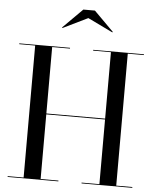

<svg xmlns="http://www.w3.org/2000/svg" viewBox="-63 -1022 865 1074"><g transform="rotate(5 370.0 -485.0)"><path d="M393 -924.5 533.5 -856.5 536 -859.5 426 -969.5H361L251 -859.5L253.5 -856.5ZM20.5 -4.5V0H305.5V-4.5H205.5V-367.5H535.5V-4.5H435.5V0H720.5V-4.5H630V-745.5H720.5V-750H435.5V-745.5H535.5V-372.5H205.5V-745.5H305.5V-750H20.5V-745.5H110V-4.5Z"/></g></svg>

Font: Bodoni* 36pt
Style: Regular
Weight: 400
Version: Version 2.3